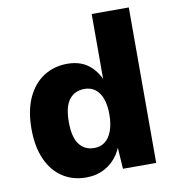

<svg xmlns="http://www.w3.org/2000/svg" viewBox="-81 -784 789 866"><g transform="rotate(-10 313.5 -351.0)"><path d="M244.8 10Q183.4 10 136.8 -20.7Q90.2 -51.4 64.6 -109.3Q39 -167.2 39 -248.2Q39 -331.8 65.7 -390.1Q92.4 -448.4 139.8 -479.2Q187.2 -510 248.6 -510Q317.2 -510 358.8 -468.7Q400.4 -427.4 412.4 -363L396.4 -342.2V-712H566.4V0H414.2L403 -169.6L423 -154.6Q416.6 -105.2 392.5 -68.1Q368.4 -31 330.5 -10.5Q292.6 10 244.8 10ZM303.8 -114.6Q332.6 -114.6 353.1 -130.5Q373.6 -146.4 385 -177.4Q396.4 -208.4 396.4 -252.8Q396.4 -294.8 385.6 -324.4Q374.8 -354 354.4 -369.4Q334 -384.8 305.4 -384.8Q260.6 -384.8 235.4 -352.3Q210.2 -319.8 210.2 -250Q210.2 -180.2 235 -147.4Q259.8 -114.6 303.8 -114.6Z"/></g></svg>

Font: Work Sans
Style: Regular
Weight: 400
Designer: Wei Huang
Foundry: Wei Huang
Version: Version 2.006; ttfautohint (v1.8.1.43-b0c9)